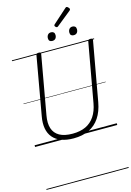

<svg xmlns="http://www.w3.org/2000/svg" viewBox="-258 -1547 1474 2162"><g transform="rotate(-15 479.0 -465.5)"><path d="M447 19Q362 19 302 -4Q242 -27 206 -70Q170 -113 159 -174.5Q148 -236 162 -313L283 -996Q285 -1006 291.5 -1010.5Q298 -1015 313 -1015Q328 -1015 334 -1010.5Q340 -1006 338 -995L216 -310Q200 -222 220 -160.5Q240 -99 297 -67Q354 -35 449 -35Q538 -35 602 -65Q666 -95 706.5 -155.5Q747 -216 763 -305L887 -996Q889 -1006 895.5 -1010.5Q902 -1015 917 -1015Q946 -1015 942 -995L818 -304Q799 -198 751 -126Q703 -54 627 -17.5Q551 19 447 19ZM497 -1103Q478 -1103 467 -1113Q456 -1123 456 -1144Q456 -1168 469 -1184.5Q482 -1201 507 -1201Q526 -1201 537.5 -1190.5Q549 -1180 549 -1159Q549 -1134 536 -1118.5Q523 -1103 497 -1103ZM747 -1103Q728 -1103 717 -1113Q706 -1123 706 -1144Q706 -1168 719 -1184.5Q732 -1201 757 -1201Q776 -1201 787.5 -1190.5Q799 -1180 799 -1159Q799 -1134 786 -1118.5Q773 -1103 747 -1103ZM589 -1239Q582 -1239 573 -1247.5Q564 -1256 564 -1263Q564 -1266 565 -1269Q566 -1272 570 -1276L733 -1422Q738 -1426 741 -1428.5Q744 -1431 748 -1431Q755 -1431 762.5 -1425.5Q770 -1420 775.5 -1412.5Q781 -1405 781 -1398Q781 -1394 779.5 -1391Q778 -1388 773 -1383L603 -1246Q598 -1243 595 -1241Q592 -1239 589 -1239ZM0 490H958V500H0ZM0 -20H958V0H0ZM0 -505H958V-500H0ZM0 -1010H958V-1000H0Z"/></g></svg>

Font: Playwrite ZA Guides
Style: Regular
Weight: 400
Designer: Veronika Burian, José Scaglione
Foundry: TypeTogether
Version: Version 1.003